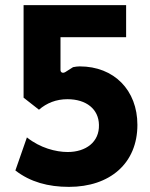

<svg xmlns="http://www.w3.org/2000/svg" viewBox="-20 -720 585 749"><path d="M249 9C409 9 516 -83 516 -233C516 -368 425 -461 291 -461C284 -461 274 -460 265 -458L235 -439C225 -433 216 -437 216 -447V-575H472V-700H72V-339L132 -292C162 -318 199 -333 243 -333C317 -333 365 -294 366 -233C368 -166 315 -127 244 -127C198 -127 136 -143 85 -184L40 -55C98 -10 168 9 249 9Z"/></svg>

Font: Finlandica
Style: Bold
Weight: 700
Designer: Niklas Ekholm, Juho Hiilivirta, Jaakko Suomalainen
Foundry: Helsinki Type Studio
Version: Version 2.000;Glyphs 3.2 (3202)